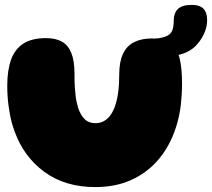

<svg xmlns="http://www.w3.org/2000/svg" viewBox="-20 -740 862 781"><path d="M368 21Q244.5 21 160.2 -41Q76 -103 39 -206.5Q33 -223 28.2 -240.2Q23.5 -257.5 20.2 -275.5Q17 -293.5 14.5 -312.2Q12 -331 10.8 -350.5Q9.5 -370 9.5 -390.5Q9.5 -454 25 -497.2Q40.5 -540.5 75.2 -562.8Q110 -585 167.5 -585Q206.5 -585 232 -570.5Q257.5 -556 270.2 -524.2Q283 -492.5 283 -440.5Q283 -425 283.2 -409.5Q283.5 -394 284.8 -379.5Q286 -365 287.5 -351Q289 -337 291.8 -324.5Q294.5 -312 298 -301Q307 -273 323.8 -256Q340.5 -239 368 -239Q387 -239 401.5 -246.8Q416 -254.5 426.8 -268.2Q437.5 -282 445 -300Q450.5 -314.5 454.5 -330.8Q458.5 -347 460.8 -364.5Q463 -382 464 -400.2Q465 -418.5 465 -436.5Q465 -488.5 480.2 -521Q495.5 -553.5 525.2 -568.5Q555 -583.5 597.5 -583.5Q647.5 -583.5 674.2 -563.2Q701 -543 710.8 -502.2Q720.5 -461.5 720.5 -399Q720.5 -377.5 719.2 -357Q718 -336.5 715.8 -316.2Q713.5 -296 709.8 -277Q706 -258 701 -239.8Q696 -221.5 689.5 -204Q664 -135 618.8 -84.5Q573.5 -34 510.5 -6.5Q447.5 21 368 21ZM614 -507Q600.5 -507 587.5 -516Q574.5 -525 574.5 -546Q574.5 -559.5 582.2 -571.5Q590 -583.5 611.5 -583.5Q631 -583.5 652.8 -591.2Q674.5 -599 680.5 -615.5Q683.5 -623 685 -632.5Q686.5 -642 686.5 -654Q686.5 -686 703.2 -703Q720 -720 759.5 -720Q780 -720 794 -714Q808 -708 815.2 -694Q822.5 -680 822.5 -656.5Q822.5 -632 811.8 -607Q801 -582 783.5 -561.5Q758.5 -531.5 716 -519.2Q673.5 -507 614 -507Z"/></svg>

Font: Gluten Thin ExtraBold
Style: Regular
Weight: 800
Version: Version 1.300